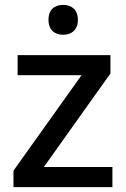

<svg xmlns="http://www.w3.org/2000/svg" viewBox="-20 -830 515 784"><path d="M238 -810C205 -810 178 -793 178 -749C178 -706 205 -688 238 -688C270 -688 298 -706 298 -749C298 -793 270 -810 238 -810ZM439 -66V-148H159L431 -530V-605H52V-523H313L35 -133V-66Z"/></svg>

Font: Noto Sans Malayalam UI Medium
Style: Regular
Weight: 500
Designer: Jelle Bosma - Monotype Design Team
Foundry: Monotype Imaging Inc.
Version: Version 2.104